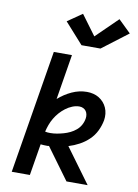

<svg xmlns="http://www.w3.org/2000/svg" viewBox="-105 -1059 809 1126"><g transform="rotate(10 300.0 -495.5)"><path d="M46 0 167 -735H275L231 -466Q267 -498 310.5 -518Q354 -538 400 -538Q419 -538 437.5 -533.5Q456 -529 471.5 -519.5Q487 -510 499 -496.5Q511 -483 518.5 -466Q526 -449 528 -430Q530 -411 527 -392Q521 -359 506 -328Q491 -297 466 -273Q441 -249 410.5 -232.5Q380 -216 347 -206L498 0H372L235 -187Q232 -186 228.5 -186Q225 -186 222 -186Q212 -186 203 -186.5Q194 -187 185 -188L154 0ZM229 -263Q249 -263 268.5 -266.5Q288 -270 307.5 -275.5Q327 -281 345.5 -290Q364 -299 380 -312.5Q396 -326 406 -344.5Q416 -363 419 -383Q421 -394 419 -406Q417 -418 410.5 -427Q404 -436 393.5 -441Q383 -446 371 -446Q350 -446 329 -437.5Q308 -429 289.5 -415Q271 -401 256 -384Q241 -367 229.5 -347.5Q218 -328 210.5 -307.5Q203 -287 198 -266Q206 -264 213.5 -263.5Q221 -263 229 -263ZM320 -802 210 -925 297 -985 385 -866 513 -991 587 -919 433 -802Z"/></g></svg>

Font: Iosevka Curly SmBdEx
Style: Italic
Weight: 600
Width: 7
Italic angle: -9°
Monospace: yes
Designer: Belleve Invis
Foundry: Belleve Invis
Version: Version 11.1.0; ttfautohint (v1.8.3)